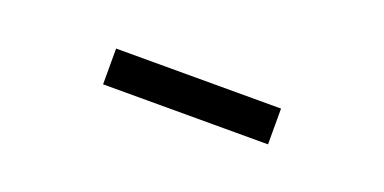

<svg xmlns="http://www.w3.org/2000/svg" viewBox="-19 -775 580 290"><g transform="rotate(20 271.0 -629.5)"><path d="M138.6 -600.6V-658.1H403.7V-600.6Z"/></g></svg>

Font: SourceSans3VF
Style: Regular
Weight: 200
Designer: Paul D. Hunt
Foundry: Adobe
Version: Version 3.052;hotconv 1.1.0;makeotfexe 2.6.0